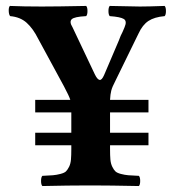

<svg xmlns="http://www.w3.org/2000/svg" viewBox="-20 -622 580 644"><path d="M478 -176.8V-134.8H449.2H349.1V-122.1Q349.1 -100.6 350.3 -86.7Q351.6 -72.8 356.7 -62.5Q361.8 -52.2 367.2 -47.1Q372.6 -42 385.5 -38.6Q398.4 -35.2 410.4 -34.2Q422.4 -33.2 445.8 -32.2Q450.2 -27.8 450.2 -15.1Q450.2 -2.4 445.8 2Q346.2 0 292 0H273.9Q211.9 0 122.1 2Q117.7 -2.4 117.7 -15.1Q117.7 -27.8 122.1 -32.2Q145.5 -33.2 157.5 -34.2Q169.4 -35.2 182.6 -38.6Q195.8 -42 201.2 -47.1Q206.5 -52.2 211.7 -62.5Q216.8 -72.8 218 -86.7Q219.2 -100.6 219.2 -122.1V-134.8H112.8H98.1V-148.9V-176.8H219.2V-245.1H112.8H98.1V-258.8V-287.1H215.8Q211.9 -299.8 194.8 -332L107.9 -492.2Q90.8 -526.4 69.3 -545.7Q47.9 -564.9 14.2 -567.9Q9.8 -572.3 9.3 -585Q8.8 -597.7 13.2 -602.1Q59.1 -600.1 120.1 -600.1Q169.4 -600.1 269 -602.1Q273.4 -597.7 273.4 -585Q273.4 -572.3 269 -567.9Q229 -565.9 220.5 -557.4Q211.9 -548.8 223.1 -530.8L297.9 -373Q306.2 -355.5 314 -354Q321.3 -352.5 329.1 -370.1L378.9 -486.8Q379.9 -489.3 381.8 -494.4Q383.8 -499.5 384.8 -502Q390.6 -512.7 397.9 -530.8Q406.7 -551.3 395.3 -558.3Q383.8 -565.4 348.1 -567.9Q343.8 -572.3 343.8 -585Q343.8 -597.7 348.1 -602.1Q428.2 -600.1 449.2 -600.1Q476.6 -600.1 532.2 -602.1Q536.6 -597.7 536.6 -585Q536.6 -572.3 532.2 -567.9Q498 -564.9 478 -551.8Q458 -538.6 444.8 -509.8Q442.9 -505.4 432.1 -483.9L367.2 -351.1Q356.4 -330.6 353.3 -318.4Q350.1 -306.2 349.1 -287.1H463.9H478V-272.9V-245.1H449.2H349.1V-176.8H463.9Z"/></svg>

Font: Common Serif
Style: Bold
Weight: 700
Designer: Philipp H. Poll, Khaled Hosny
Foundry: Stefan Peev, Context Ltd.
Version: Version 1.026